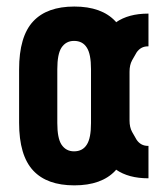

<svg xmlns="http://www.w3.org/2000/svg" viewBox="-20 -556 510 584"><path d="M206.1 -536.1Q289.1 -536.1 331.1 -491.2Q333 -489.3 333 -488.3Q371.1 -514.6 430.7 -514.6H431.6V-415H429.7Q408.2 -415 395.5 -396.5Q389.6 -386.7 381.8 -372.6Q374 -358.4 374 -337.9V-189.5Q374 -168.9 381.8 -154.8Q389.6 -140.6 395.5 -130.9Q408.2 -112.3 429.7 -112.3H431.6V-13.7H430.7Q371.1 -13.7 333 -40L331.1 -37.1Q289.1 7.8 206.1 7.8Q123 7.8 81.1 -37.1Q38.1 -83 38.1 -182.6V-344.7Q38.1 -445.3 81.1 -491.2Q123 -536.1 206.1 -536.1ZM205.1 -431.6Q180.7 -431.6 167 -411.1Q154.3 -391.6 154.3 -345.7V-181.6Q154.3 -135.7 167 -116.2Q180.7 -95.7 205.1 -95.7Q231.4 -95.7 244.1 -116.2Q256.8 -135.7 256.8 -181.6V-345.7Q256.8 -391.6 244.1 -411.1Q231.4 -431.6 205.1 -431.6Z"/></svg>

Font: Dinish Condensed
Style: Bold
Weight: 700
Width: 3
Designer: Bert Driehuis
Foundry: Playbeing
Version: Version 3.006; git-39231f3c-release